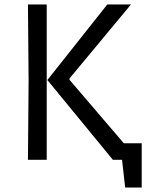

<svg xmlns="http://www.w3.org/2000/svg" viewBox="-20 -715 654 859"><path d="M485 0 192 -357 460 -695H566L291 -364V-358L534 -74H614V124H540L526 0ZM105 0 108 -353 105 -695H189V0Z"/></svg>

Font: Ruda
Style: Regular
Weight: 400
Designer: Mariela Monsalve and Angelina Sanchez
Foundry: Mariela Monsalve and Angelina Sanchez
Version: Version 2.000